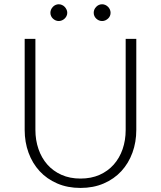

<svg xmlns="http://www.w3.org/2000/svg" viewBox="-20 -894 774 922"><path d="M366.5 -36.5Q417.5 -36.5 457.8 -54.2Q498 -72 526 -103.5Q554 -135 568.8 -177.8Q583.5 -220.5 583.5 -270V-707.5H634.5V-270Q634.5 -211.5 616 -160.8Q597.5 -110 562.8 -72.2Q528 -34.5 478.2 -13Q428.5 8.5 366.5 8.5Q304.5 8.5 254.8 -13Q205 -34.5 170.2 -72.2Q135.5 -110 117 -160.8Q98.5 -211.5 98.5 -270V-707.5H150V-270.5Q150 -221 164.8 -178.2Q179.5 -135.5 207.2 -104Q235 -72.5 275.2 -54.5Q315.5 -36.5 366.5 -36.5ZM303 -832.5Q303 -824.5 299.5 -817.2Q296 -810 290.5 -804.8Q285 -799.5 277.5 -796.2Q270 -793 262 -793Q254 -793 246.8 -796.2Q239.5 -799.5 234 -804.8Q228.5 -810 225.2 -817.2Q222 -824.5 222 -832.5Q222 -840.5 225.2 -848Q228.5 -855.5 234 -861.2Q239.5 -867 246.8 -870.2Q254 -873.5 262 -873.5Q270 -873.5 277.5 -870.2Q285 -867 290.5 -861.2Q296 -855.5 299.5 -848Q303 -840.5 303 -832.5ZM511 -832.5Q511 -824.5 507.8 -817.2Q504.5 -810 498.8 -804.8Q493 -799.5 485.8 -796.2Q478.5 -793 470.5 -793Q462 -793 454.8 -796.2Q447.5 -799.5 442 -804.8Q436.5 -810 433.2 -817.2Q430 -824.5 430 -832.5Q430 -849 442 -861.2Q454 -873.5 470.5 -873.5Q478.5 -873.5 485.8 -870.2Q493 -867 498.8 -861.2Q504.5 -855.5 507.8 -848Q511 -840.5 511 -832.5Z"/></svg>

Font: Lato Light
Style: Regular
Weight: 300
Designer: Lukasz Dziedzic
Foundry: Lukasz Dziedzic
Version: Version 1.104; Western+Polish opensource